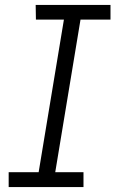

<svg xmlns="http://www.w3.org/2000/svg" viewBox="-20 -755 472 775"><path d="M15 0H317V-60H203L305 -676H426V-735H124L125 -676H238L136 -60H15Z"/></svg>

Font: Iosevka Sparkle Light
Style: Italic
Weight: 300
Italic angle: -9°
Designer: Belleve Invis
Foundry: Belleve Invis
Version: Version 4.5.0; ttfautohint (v1.8.3)